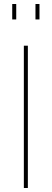

<svg xmlns="http://www.w3.org/2000/svg" viewBox="-20 -938 258 958"><path d="M99 0V-710H119V0ZM41 -841V-918H61V-841ZM157 -841V-918H177V-841Z"/></svg>

Font: Raleway Thin
Style: Regular
Weight: 100
Designer: Matt McInerney, Pablo Impallari, Rodrigo Fuenzalida
Foundry: Matt McInerney, Pablo Impallari, Rodrigo Fuenzalida
Version: Version 4.026